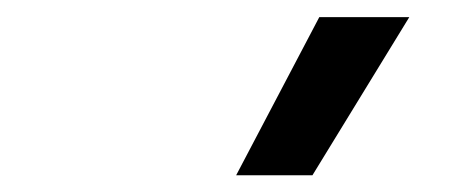

<svg xmlns="http://www.w3.org/2000/svg" viewBox="-20 -828 549 224"><path d="M255.5 -623.5 352.5 -808H457.5L344.5 -623.5Z"/></svg>

Font: Encode Sans SemiCondensed SemiCondensed Medium
Style: Regular
Weight: 500
Width: 4
Designer: Multiple Designers
Foundry: Impallari Type
Version: Version 3.000; ttfautohint (v1.8.3) -l 8 -r 50 -G 200 -x 14 